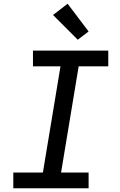

<svg xmlns="http://www.w3.org/2000/svg" viewBox="-20 -1005 640 1025"><path d="M51 0V-84H209L303 -651H156V-735H558V-651H400L306 -84H453V0ZM395 -793 263 -925 341 -985 453 -837Z"/></svg>

Font: Iosevka Slab Medium Extended
Style: Italic
Weight: 500
Width: 7
Italic angle: -9°
Monospace: yes
Designer: Belleve Invis
Foundry: Belleve Invis
Version: Version 11.1.0; ttfautohint (v1.8.3)